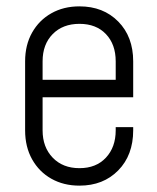

<svg xmlns="http://www.w3.org/2000/svg" viewBox="-20 -572 494 604"><path d="M230 12Q180 12 141.5 -9.8Q103 -31.5 81 -70.8Q59 -110 59 -162V-379Q59 -430.5 81 -469.5Q103 -508.5 141.5 -530.2Q180 -552 230 -552Q305 -552 352 -504.2Q399 -456.5 399 -379V-266H100V-321H344V-379Q344 -432.5 313.2 -464.8Q282.5 -497 230 -497Q177.5 -497 145.8 -464.8Q114 -432.5 114 -379V-162Q114 -109 145.8 -76Q177.5 -43 230 -43Q282.5 -43 313.2 -76Q344 -109 344 -162V-172H399V-162Q399 -84 352 -36Q305 12 230 12Z"/></svg>

Font: Mohave Light
Style: Regular
Weight: 300
Designer: Gumpita Rahayu
Foundry: Tokotype
Version: Version 2.003